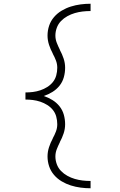

<svg xmlns="http://www.w3.org/2000/svg" viewBox="-20 -853 640 1026"><path d="M464 153Q437 153 410.5 149.5Q384 146 358.5 138Q333 130 309.5 116Q286 102 268.5 81.5Q251 61 242.5 35.5Q234 10 234 -17Q234 -42 242 -66.5Q250 -91 262 -113V-114Q272 -132 279 -150.5Q286 -169 286 -189Q286 -210 280.5 -230Q275 -250 262.5 -265.5Q250 -281 232.5 -292Q215 -303 195.5 -309.5Q176 -316 156 -318.5Q136 -321 116 -321V-359Q136 -359 156 -361.5Q176 -364 195.5 -370.5Q215 -377 232.5 -388Q250 -399 262.5 -414.5Q275 -430 280.5 -450Q286 -470 286 -491Q286 -511 279 -529.5Q272 -548 262 -566V-567Q250 -589 242 -613.5Q234 -638 234 -663Q234 -690 242.5 -715.5Q251 -741 268.5 -761.5Q286 -782 309.5 -796Q333 -810 358.5 -818Q384 -826 410.5 -829.5Q437 -833 464 -833V-794Q442 -794 421 -791.5Q400 -789 379.5 -783Q359 -777 340 -766.5Q321 -756 306 -740.5Q291 -725 283.5 -704.5Q276 -684 276 -663Q276 -643 283.5 -624Q291 -605 300 -587V-586Q312 -564 320 -540Q328 -516 328 -491Q328 -465 321 -440Q314 -415 298 -395Q282 -375 260 -361.5Q238 -348 214 -340Q238 -332 260 -318.5Q282 -305 298 -285Q314 -265 321 -240Q328 -215 328 -189Q328 -164 320 -140Q312 -116 300 -94V-93Q291 -75 283.5 -56Q276 -37 276 -17Q276 4 283.5 24.5Q291 45 306 60.5Q321 76 340 86.5Q359 97 379.5 103Q400 109 421 111.5Q442 114 464 114Z"/></svg>

Font: Iosevka Extralight Extended
Style: Regular
Weight: 200
Width: 7
Monospace: yes
Designer: Belleve Invis
Foundry: Belleve Invis
Version: Version 32.5.0; ttfautohint (v1.8.4)